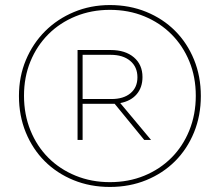

<svg xmlns="http://www.w3.org/2000/svg" viewBox="-20 -730 870 760"><path d="M415 10Q493 10 559 -17Q625 -44 673 -92Q721 -140 748 -206Q775 -272 775 -350Q775 -428 748 -494Q721 -560 673 -608Q625 -656 559 -683Q493 -710 415 -710Q339 -710 273 -682.5Q207 -655 158.5 -606.5Q110 -558 82.5 -492.5Q55 -427 55 -350Q55 -272 82 -206Q109 -140 157 -92Q205 -44 271 -17Q337 10 415 10ZM415 -9Q342 -9 279.5 -34.5Q217 -60 171.5 -105.5Q126 -151 100.5 -214Q75 -277 75 -351Q75 -425 100.5 -487Q126 -549 171.5 -594.5Q217 -640 279.5 -665.5Q342 -691 415 -691Q489 -691 551 -665.5Q613 -640 658.5 -594.5Q704 -549 729.5 -487Q755 -425 755 -351Q755 -277 729.5 -214Q704 -151 658.5 -105.5Q613 -60 551 -34.5Q489 -9 415 -9ZM287 -176H307V-319H434L551 -176H578L456 -322Q498 -330 521 -357Q544 -384 544 -425Q544 -474 510 -503Q476 -532 418 -532H287ZM307 -338V-513H418Q467 -513 495.5 -489Q524 -465 524 -424Q524 -384 496.5 -361Q469 -338 421 -338Z"/></svg>

Font: Fixel Variable
Style: Regular
Weight: 100
Width: 3
Designer: AlfaBravo + MacPaw
Foundry: Kyrylo Tkachov, Marchela Mozhyna, Serhii Makarenko, Maria Weinstein, Zakhar Kryvoshyya
Version: Version 1.211